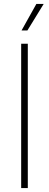

<svg xmlns="http://www.w3.org/2000/svg" viewBox="-20 -964 251 984"><path d="M88.5 0V-740H122.5V0ZM90.5 -808 166.5 -944H204L120.5 -808Z"/></svg>

Font: Encode Sans SemiCondensed SemiCondensed Thin
Style: Regular
Weight: 100
Width: 4
Designer: Multiple Designers
Foundry: Impallari Type
Version: Version 3.000; ttfautohint (v1.8.3) -l 8 -r 50 -G 200 -x 14 